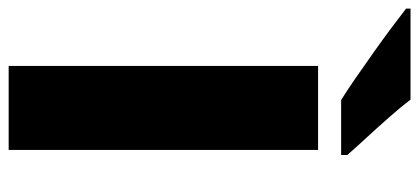

<svg xmlns="http://www.w3.org/2000/svg" viewBox="-337 -685 967 443"><g transform="rotate(90 146.5 -463.5)"><path d="M77.1 0V-713.9H271V0ZM154.8 -927.2Q171.9 -904.8 195.6 -877.9Q219.2 -851.1 242.9 -825.4Q266.6 -799.8 282.7 -781.2V-767.1H155.8Q135.3 -779.8 106.9 -799.3Q78.6 -818.8 47.9 -840.6Q17.1 -862.3 -10 -882.6Q-37.1 -902.8 -55.2 -917V-927.2Z"/></g></svg>

Font: Open Sans ExtraBold
Style: Regular
Weight: 800
Designer: Monotype Design Team
Foundry: Monotype Imaging Inc.
Version: Version 3.003; ttfautohint (v1.8.4)